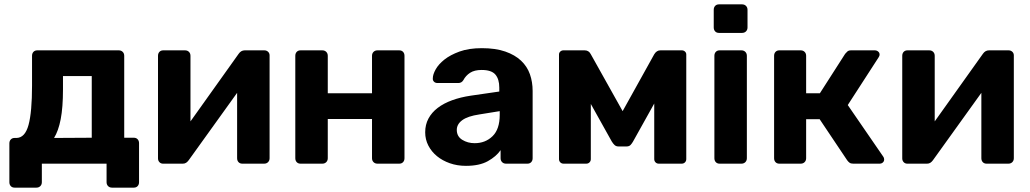

<svg xmlns="http://www.w3.org/2000/svg" viewBox="-20 -751 4727 881"><path d="M47 110Q36 110 29.5 103Q23 96 23 85V-93Q23 -104 29.5 -111Q36 -118 47 -118H56Q95 -119 111 -178Q127 -237 127 -358V-495Q127 -506 133.5 -513Q140 -520 151 -520H525Q536 -520 543 -513Q550 -506 550 -495V-119H594Q605 -119 611.5 -112Q618 -105 618 -94V85Q618 96 611.5 103Q605 110 594 110H494Q483 110 476 103Q469 96 469 85V0H172V85Q172 96 165 103Q158 110 147 110ZM401 -119V-402H269V-341Q269 -258 258.5 -204Q248 -150 228 -118Z M728 0Q718 0 711.5 -7Q705 -14 705 -24V-495Q705 -506 711.5 -513Q718 -520 729 -520H829Q840 -520 847 -513Q854 -506 854 -495V-194L1075 -504Q1086 -520 1103 -520H1193Q1203 -520 1210 -513.5Q1217 -507 1217 -497V-25Q1217 -14 1210 -7Q1203 0 1192 0H1092Q1081 0 1074.5 -7Q1068 -14 1068 -25V-325L846 -16Q841 -9 834.5 -4.5Q828 0 819 0Z M1359 0Q1348 0 1341.5 -7Q1335 -14 1335 -25V-495Q1335 -506 1341.5 -513Q1348 -520 1359 -520H1459Q1470 -520 1477 -513Q1484 -506 1484 -495V-323H1687V-495Q1687 -506 1694 -513Q1701 -520 1712 -520H1812Q1823 -520 1829.5 -513Q1836 -506 1836 -495V-25Q1836 -14 1829.5 -7Q1823 0 1812 0H1712Q1701 0 1694 -7Q1687 -14 1687 -25V-205H1484V-25Q1484 -14 1477 -7Q1470 0 1459 0Z M2118 10Q2078 10 2044 -2Q2010 -14 1985 -34.5Q1960 -55 1945.5 -83Q1931 -111 1931 -144Q1931 -179 1946 -207Q1961 -235 1988.5 -256Q2016 -277 2054.5 -291Q2093 -305 2140 -312L2271 -331V-349Q2271 -388 2253 -409Q2235 -430 2190 -430Q2157 -430 2137 -417Q2117 -404 2106 -383Q2098 -370 2083 -370H1988Q1977 -370 1971 -376.5Q1965 -383 1966 -392Q1966 -409 1979 -432.5Q1992 -456 2019 -477.5Q2046 -499 2088.5 -514.5Q2131 -530 2191 -530Q2254 -530 2298.5 -514.5Q2343 -499 2371 -472.5Q2399 -446 2411.5 -410.5Q2424 -375 2424 -334V-25Q2424 -14 2417.5 -7Q2411 0 2400 0H2302Q2291 0 2284 -7Q2277 -14 2277 -25V-62Q2257 -33 2218.5 -11.5Q2180 10 2118 10ZM2158 -94Q2207 -94 2240 -126Q2273 -158 2273 -224V-241L2180 -226Q2126 -218 2101 -199.5Q2076 -181 2076 -155Q2076 -125 2101 -109.5Q2126 -94 2158 -94Z M2566 0Q2557 0 2551 -6Q2545 -12 2545 -21V-501Q2545 -509 2551 -514.5Q2557 -520 2565 -520H2663Q2682 -520 2691 -502L2837 -241L2982 -502Q2993 -520 3010 -520H3109Q3117 -520 3123 -514.5Q3129 -509 3129 -501V-21Q3129 -12 3123 -6Q3117 0 3108 0H3003Q2994 0 2988 -6Q2982 -12 2982 -21V-276L2885 -102Q2880 -93 2873.5 -86Q2867 -79 2855 -79H2818Q2807 -79 2800 -85.5Q2793 -92 2787 -102L2691 -274V-21Q2691 -12 2685 -6Q2679 0 2670 0Z M3279 -600Q3268 -600 3261.5 -607Q3255 -614 3255 -625V-706Q3255 -717 3261.5 -724Q3268 -731 3279 -731H3385Q3396 -731 3403 -724Q3410 -717 3410 -706V-625Q3410 -614 3403 -607Q3396 -600 3385 -600ZM3282 0Q3271 0 3264.5 -7Q3258 -14 3258 -25V-495Q3258 -506 3264.5 -513Q3271 -520 3282 -520H3382Q3393 -520 3400 -513Q3407 -506 3407 -495V-25Q3407 -14 3400 -7Q3393 0 3382 0Z M3556 0Q3545 0 3538.5 -7Q3532 -14 3532 -25V-495Q3532 -506 3538.5 -513Q3545 -520 3556 -520H3654Q3665 -520 3672 -513Q3679 -506 3679 -495V-323H3742L3858 -504Q3862 -509 3868 -514.5Q3874 -520 3885 -520H3994Q4003 -520 4009.5 -514.5Q4016 -509 4016 -501Q4016 -497 4014.5 -493.5Q4013 -490 4011 -487L3870 -269L4033 -32Q4037 -27 4037 -19Q4037 -11 4031 -5.5Q4025 0 4016 0H3895Q3884 0 3878 -4.5Q3872 -9 3867 -16L3741 -204H3679V-25Q3679 -14 3672 -7Q3665 0 3654 0Z M4143 0Q4133 0 4126.5 -7Q4120 -14 4120 -24V-495Q4120 -506 4126.5 -513Q4133 -520 4144 -520H4244Q4255 -520 4262 -513Q4269 -506 4269 -495V-194L4490 -504Q4501 -520 4518 -520H4608Q4618 -520 4625 -513.5Q4632 -507 4632 -497V-25Q4632 -14 4625 -7Q4618 0 4607 0H4507Q4496 0 4489.5 -7Q4483 -14 4483 -25V-325L4261 -16Q4256 -9 4249.5 -4.5Q4243 0 4234 0Z"/></svg>

Font: Fz Rubik SemBd
Style: Regular
Weight: 600
Designer: Hubert and Fischer
Foundry: Hubert and Fischer
Version: Vit hóa bi FontZin.com